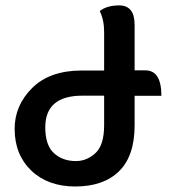

<svg xmlns="http://www.w3.org/2000/svg" viewBox="-20 -676 623 704"><path d="M258.3 -85.4Q298.3 -85.4 330.1 -114.7Q361.8 -144 361.8 -216.8V-325.2H281.7Q146 -325.2 146 -209Q146 -143.6 177.7 -114.5Q209.5 -85.4 258.3 -85.4ZM255.9 7.8Q155.8 7.8 94.7 -50.5Q33.7 -108.9 33.7 -203.6Q33.7 -289.6 98.1 -353.5Q162.6 -417.5 280.3 -417.5H361.8V-558.6Q361.8 -603.5 345.7 -635.3Q371.6 -656.2 417 -656.2Q473.6 -656.2 473.6 -585V-418H513.2Q571.8 -418 571.8 -324.7H473.6V-216.3Q473.6 -104 416.5 -48.1Q359.4 7.8 255.9 7.8Z"/></svg>

Font: ALMAS
Style: Bold
Weight: 700
Designer: ALMAS Font/ by Husham Jawad Kadhim, derived from the Bainsely font by/ Paul James MIller
Foundry: High-Logic / Made with FontCreator
Version: Version 1.411;September 19, 2021;FontCreator 14.0.0.2814 32-